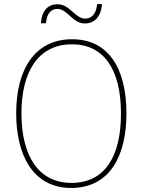

<svg xmlns="http://www.w3.org/2000/svg" viewBox="-20 -919 705 949"><path d="M182 -804H207C212 -859 237 -875 263 -875C315 -875 337 -803 400 -803C445 -803 480 -835 484 -899H460C455 -845 429 -827 401 -827C351 -827 326 -898 264 -898C219 -898 187 -869 182 -804ZM605 -358C605 -583 515 -725 336 -725C158 -725 60 -584 60 -359C60 -154 142 10 332 10C524 10 605 -151 605 -358ZM86 -359C86 -563 168 -700 336 -700C493 -700 578 -576 578 -358C578 -148 500 -15 333 -15C168 -15 86 -152 86 -359Z"/></svg>

Font: Noto Sans Gujarati UI SemiCondensed Thin
Style: Regular
Weight: 100
Width: 4
Designer: Jelle Bosma - Monotype Design Team, Universal Thirst
Foundry: Monotype Imaging Inc.
Version: Version 2.106